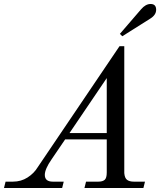

<svg xmlns="http://www.w3.org/2000/svg" viewBox="-64 -944 812 964"><path d="M285 -276H472V-552ZM-44 0 -36 -32H1Q42 -32 74.5 -53Q107 -74 125 -104L536 -712H560V-75Q562 -50 574 -41Q586 -32 608 -32H664L656 0H360L368 -32H430Q451 -32 461.5 -41Q472 -50 472 -78V-244H263L195 -144Q161 -95 161 -66Q161 -32 201 -32H256L248 0ZM538 -774 644 -897Q667 -924 692 -924Q720 -924 720 -895Q720 -868 688 -849L550 -762Z"/></svg>

Font: Old Standard TT
Style: Italic
Weight: 400
Italic angle: -15.2°
Designer: Alexey Kryukov <alexios@thessalonica.org.ru>
Version: Version 2.2